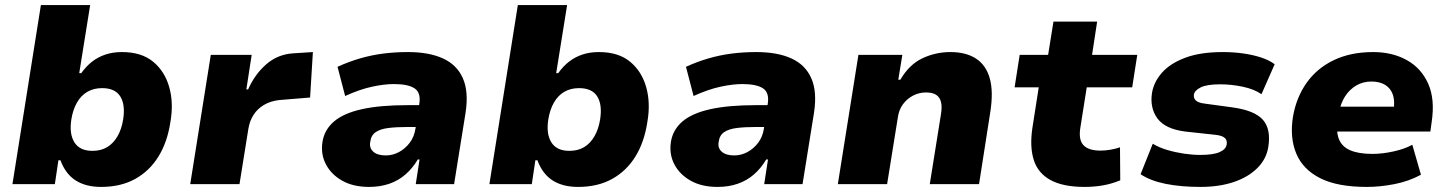

<svg xmlns="http://www.w3.org/2000/svg" viewBox="-20 -725 5704 756"><path d="M378 11Q318 11 278 -14.5Q238 -40 218 -94H210L196 0H29L141 -705H335L292 -437H300Q320 -465 343.5 -483Q367 -501 396 -510.5Q425 -520 460 -520Q537 -520 583 -482Q629 -444 646.5 -381.5Q664 -319 651 -245Q639 -165 603.5 -108Q568 -51 511.5 -20Q455 11 378 11ZM344 -131Q378 -131 402.5 -146Q427 -161 443 -189Q459 -217 465 -255Q474 -313 453.5 -345.5Q433 -378 382 -378Q349 -378 324 -363.5Q299 -349 283 -321Q267 -293 261 -255Q252 -198 273 -164.5Q294 -131 344 -131Z M729 0 810 -509H971L950 -373H957Q983 -432 1028 -471.5Q1073 -511 1134 -515L1212 -520L1201 -341L1079 -331Q1045 -327 1019.5 -312Q994 -297 978.5 -273Q963 -249 958 -218L923 0Z M1433 11Q1371 11 1327.5 -13.5Q1284 -38 1263 -78.5Q1242 -119 1250 -168Q1258 -215 1295.5 -247Q1333 -279 1404.5 -295Q1476 -311 1586 -311H1654L1641 -225H1586Q1541 -225 1509 -221Q1477 -217 1459 -204.5Q1441 -192 1438 -167Q1433 -143 1449.5 -128Q1466 -113 1499 -113Q1526 -113 1550.5 -126Q1575 -139 1593 -162.5Q1611 -186 1616 -219L1631 -316Q1638 -360 1612.5 -377Q1587 -394 1531 -394Q1493 -394 1444.5 -383.5Q1396 -373 1339 -347L1309 -462Q1353 -482 1397.5 -495Q1442 -508 1488.5 -514Q1535 -520 1586 -520Q1669 -520 1724 -495Q1779 -470 1802.5 -417Q1826 -364 1813 -280L1768 0H1617L1632 -97H1625Q1605 -63 1577 -38.5Q1549 -14 1513 -1.5Q1477 11 1433 11Z M2256 11Q2196 11 2156 -14.5Q2116 -40 2096 -94H2088L2074 0H1907L2019 -705H2213L2170 -437H2178Q2198 -465 2221.5 -483Q2245 -501 2274 -510.5Q2303 -520 2338 -520Q2415 -520 2461 -482Q2507 -444 2524.5 -381.5Q2542 -319 2529 -245Q2517 -165 2481.5 -108Q2446 -51 2389.5 -20Q2333 11 2256 11ZM2222 -131Q2256 -131 2280.5 -146Q2305 -161 2321 -189Q2337 -217 2343 -255Q2352 -313 2331.5 -345.5Q2311 -378 2260 -378Q2227 -378 2202 -363.5Q2177 -349 2161 -321Q2145 -293 2139 -255Q2130 -198 2151 -164.5Q2172 -131 2222 -131Z M2805 11Q2743 11 2699.5 -13.5Q2656 -38 2635 -78.5Q2614 -119 2622 -168Q2630 -215 2667.5 -247Q2705 -279 2776.5 -295Q2848 -311 2958 -311H3026L3013 -225H2958Q2913 -225 2881 -221Q2849 -217 2831 -204.5Q2813 -192 2810 -167Q2805 -143 2821.5 -128Q2838 -113 2871 -113Q2898 -113 2922.5 -126Q2947 -139 2965 -162.5Q2983 -186 2988 -219L3003 -316Q3010 -360 2984.5 -377Q2959 -394 2903 -394Q2865 -394 2816.5 -383.5Q2768 -373 2711 -347L2681 -462Q2725 -482 2769.5 -495Q2814 -508 2860.5 -514Q2907 -520 2958 -520Q3041 -520 3096 -495Q3151 -470 3174.5 -417Q3198 -364 3185 -280L3140 0H2989L3004 -97H2997Q2977 -63 2949 -38.5Q2921 -14 2885 -1.5Q2849 11 2805 11Z M3279 0 3360 -509H3533L3517 -411H3525Q3560 -471 3612 -495.5Q3664 -520 3722 -520Q3784 -520 3823.5 -494Q3863 -468 3877.5 -415.5Q3892 -363 3879 -282L3835 0H3641L3685 -275Q3690 -305 3685 -324Q3680 -343 3665.5 -352Q3651 -361 3626 -361Q3599 -361 3575 -348.5Q3551 -336 3535 -314Q3519 -292 3515 -261L3473 0Z M4251 11Q4166 11 4116.5 -16Q4067 -43 4050.5 -95Q4034 -147 4045 -221L4070 -381H3975L3995 -509H4107L4128 -640H4300L4280 -509H4458L4438 -381H4259L4234 -223Q4226 -175 4246 -153.5Q4266 -132 4313 -132Q4332 -132 4352.5 -135.5Q4373 -139 4390 -145L4391 -15Q4357 -1 4322.5 5Q4288 11 4251 11Z M4707 11Q4630 11 4570 -1Q4510 -13 4471 -39L4519 -159Q4544 -144 4576 -134.5Q4608 -125 4642 -120Q4676 -115 4706 -115Q4757 -115 4782 -126Q4807 -137 4810 -156Q4813 -172 4803 -181.5Q4793 -191 4767 -194L4647 -207Q4568 -217 4537.5 -258.5Q4507 -300 4516 -359Q4523 -402 4555 -438.5Q4587 -475 4646.5 -497.5Q4706 -520 4795 -520Q4837 -520 4875.5 -514.5Q4914 -509 4946 -498.5Q4978 -488 4999 -472L4947 -354Q4919 -374 4873.5 -383.5Q4828 -393 4785 -393Q4732 -393 4708 -381Q4684 -369 4681 -353Q4679 -338 4689 -329Q4699 -320 4724 -317L4834 -302Q4920 -290 4952.5 -253.5Q4985 -217 4974 -147Q4967 -100 4931.5 -64Q4896 -28 4838.5 -8.5Q4781 11 4707 11Z M5362 11Q5246 11 5178 -23.5Q5110 -58 5084 -120.5Q5058 -183 5071 -265Q5084 -341 5124.5 -398.5Q5165 -456 5231.5 -488Q5298 -520 5387 -520Q5462 -520 5519 -488.5Q5576 -457 5603.5 -395.5Q5631 -334 5617 -243L5612 -207H5216L5231 -305H5478L5467 -289Q5473 -327 5464.5 -352Q5456 -377 5434.5 -390.5Q5413 -404 5380 -404Q5347 -404 5320.5 -388.5Q5294 -373 5276.5 -346Q5259 -319 5252 -281L5248 -257Q5240 -209 5251.5 -178.5Q5263 -148 5296 -133.5Q5329 -119 5384 -119Q5422 -119 5466 -128.5Q5510 -138 5541 -155L5575 -37Q5527 -11 5470.5 0Q5414 11 5362 11Z"/></svg>

Font: Nunito Sans 6pt Black
Style: Italic
Weight: 900
Italic angle: -9°
Version: Version 3.101;gftools[0.9.27]